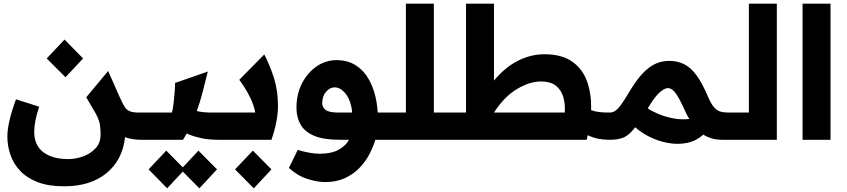

<svg xmlns="http://www.w3.org/2000/svg" viewBox="-20 -760 4606 1044"><path d="M329 253Q243 253 184 230Q125 207 89 168.5Q53 130 36.5 81.5Q20 33 20 -18Q20 -56 32.5 -108.5Q45 -161 67 -220L193 -180Q179 -138 172.5 -104Q166 -70 166 -44Q166 30 215.5 67.5Q265 105 351 105Q391 105 431.5 90.5Q472 76 499.5 46.5Q527 17 527 -29Q527 -52 524 -78Q521 -104 501 -142L449 -231L568 -374L634 -225Q648 -194 659 -177.5Q670 -161 687.5 -154.5Q705 -148 736 -148H755V0H745Q722 0 701 -3.5Q680 -7 660 -14Q646 111 558.5 182Q471 253 329 253ZM336 -340 234 -442 331 -545 432 -442Z M755 0V-148H915Q920 -166 923.5 -195.5Q927 -225 929.5 -256Q932 -287 932 -309L1110 -371Q1095 -311 1081.5 -258Q1068 -205 1050 -156Q1086 -148 1129 -148H1191V0H1169Q1111 0 1068.5 -10Q1026 -20 995 -34Q986 -17 975 0ZM889 264 788 161 884 59 974 150 1059 59 1160 161 1064 264 974 173Z M1191 0V-148H1368Q1361 -188 1338.5 -233.5Q1316 -279 1281 -326L1417 -464Q1447 -406 1469 -338Q1491 -270 1491.5 -187Q1492 -104 1456 0ZM1360 264 1258 161 1355 59 1456 161Z M1748 230Q1705 230 1651.5 213Q1598 196 1551 153L1599 55Q1631 65 1662.5 70.5Q1694 76 1718 76Q1780 76 1819 55.5Q1858 35 1878 0H1826Q1740 0 1688.5 -21.5Q1637 -43 1614.5 -82.5Q1592 -122 1592 -174Q1592 -248 1622 -306.5Q1652 -365 1701.5 -399Q1751 -433 1809 -433Q1872 -433 1916.5 -403.5Q1961 -374 1988.5 -323Q2016 -272 2027 -208Q2029 -194 2031 -179Q2033 -164 2034 -148H2086V0H2021Q2009 40 1987.5 80.5Q1966 121 1932.5 155Q1899 189 1853.5 209.5Q1808 230 1748 230ZM1819 -148H1895Q1894 -157 1893 -165.5Q1892 -174 1890 -181Q1880 -228 1854.5 -256.5Q1829 -285 1799 -285Q1774 -285 1753 -261Q1732 -237 1732 -199Q1732 -177 1750.5 -162.5Q1769 -148 1819 -148Z M2086 0V-148H2187V-740H2339V-148H2429V0Z M2429 0V-148H2514V-740H2666V-322Q2725 -393 2795 -429Q2865 -465 2940 -465Q3035 -465 3092 -424.5Q3149 -384 3173 -315Q3197 -246 3194 -161Q3216 -153 3240 -150.5Q3264 -148 3290 -148V0Q3260 0 3231 -6Q3202 -12 3176 -25Q3173 -12 3170 0ZM2921 -317Q2861 -317 2792 -276.5Q2723 -236 2666 -148H3051Q3054 -196 3042.5 -234Q3031 -272 3002 -294.5Q2973 -317 2921 -317Z M3290 0V-148H3294Q3311 -148 3325 -157Q3339 -166 3357 -190.5Q3375 -215 3402 -261Q3441 -326 3476 -362.5Q3511 -399 3546 -414Q3581 -429 3619 -429Q3664 -429 3700 -411Q3736 -393 3767 -351Q3798 -309 3829 -236Q3846 -196 3862 -177.5Q3878 -159 3896.5 -153.5Q3915 -148 3941 -148H3951V0H3906Q3875 0 3850 -7.5Q3825 -15 3804 -28Q3764 8 3713.5 17.5Q3663 27 3610.5 17Q3558 7 3512 -16Q3466 -39 3434 -68Q3403 -27 3373.5 -13.5Q3344 0 3297 0ZM3504 -174Q3503 -172 3502 -171Q3523 -156 3558.5 -141Q3594 -126 3637.5 -117Q3681 -108 3728 -113Q3721 -124 3715.5 -135Q3710 -146 3705 -157Q3677 -220 3656 -250.5Q3635 -281 3611 -281Q3595 -281 3568.5 -259Q3542 -237 3504 -174Z M3951 0V-148H4052V-740H4204V0Z M4344 -740H4496V0H4344Z"/></svg>

Font: Readex Pro bold
Style: Bold
Weight: 700
Designer: Bonnie Shaver-Troup, Thomas Jockin
Foundry: Lexend
Version: Version 1.200; ttfautohint (v1.8.3)